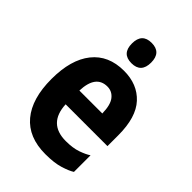

<svg xmlns="http://www.w3.org/2000/svg" viewBox="-224 -844 948 948"><g transform="rotate(45 250.0 -370.0)"><path d="M326 -679Q326 -750 259 -750Q192 -750 192 -679Q192 -608 259 -608Q326 -608 326 -679ZM438 -28V-144Q419 -131 385 -119Q351 -107 302 -107Q179 -107 173 -235H465V-311Q465 -436 409.5 -496Q354 -556 260 -556Q152 -556 93.5 -482.5Q35 -409 35 -274Q35 -137 96.5 -63.5Q158 10 276 10Q338 10 378 -2.5Q418 -15 438 -28ZM257 -443Q290 -443 311 -416.5Q332 -390 333 -331H173Q177 -443 257 -443Z"/></g></svg>

Font: Noto Sans Mono UI Condensed
Style: Bold
Weight: 700
Width: 3
Designer: Monotype Design team
Foundry: Monotype Imaging Inc.
Version: 1.000